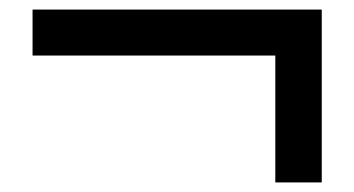

<svg xmlns="http://www.w3.org/2000/svg" viewBox="-20 -467 740 401"><path d="M48 -351V-447H625V-351ZM555 -86V-447H652V-86Z"/></svg>

Font: BioRhyme SemiExpanded Medium
Style: Regular
Weight: 500
Width: 6
Designer: Aoife Mooney
Foundry: Aoife Mooney Type
Version: Version 1.600;gftools[0.9.33]